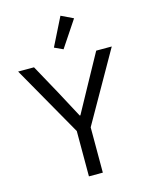

<svg xmlns="http://www.w3.org/2000/svg" viewBox="-137 -1035 874 1121"><g transform="rotate(-15 300.0 -474.5)"><path d="M258 0V-274L17 -698H113L213 -516L298 -357H302L389 -516L489 -698H583L342 -274V0ZM307 -755 255 -779 340 -949 413 -914Z"/></g></svg>

Font: iA Writer Quattro V
Style: Regular
Weight: 400
Designer: Mike Abbink, Paul van der Laan, Pieter van Rosmalen, Oliver Reichenstein
Foundry: Information Architects Inc.
Version: Version 2.000